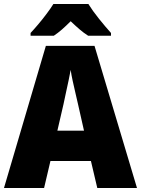

<svg xmlns="http://www.w3.org/2000/svg" viewBox="-20 -998 710 967"><path d="M470 -51 438 -187H234L202 -51H0L211 -767H456L670 -51ZM373 -473Q368 -495 360.5 -527Q353 -559 346 -591Q339 -623 336 -646Q332 -624 325.5 -593Q319 -562 312 -530.5Q305 -499 300 -474L269 -340H403ZM425 -978Q446 -944 478.5 -903.5Q511 -863 539 -832V-818H424Q402 -832 381 -850Q360 -868 336 -891Q312 -867 292 -849.5Q272 -832 251 -818H134V-832Q151 -850 173 -876Q195 -902 215.5 -929.5Q236 -957 249 -978Z"/></svg>

Font: Noto Sans Tamil UI SemiCondensed Black
Style: Regular
Weight: 900
Width: 4
Designer: Jelle Bosma - Monotype Design Team
Foundry: Monotype Imaging Inc.
Version: Version 2.004; ttfautohint (v1.8.4.7-5d5b)